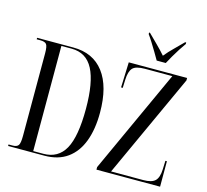

<svg xmlns="http://www.w3.org/2000/svg" viewBox="-127 -1077 1319 1224"><g transform="rotate(15 532.5 -465.5)"><path d="M28 0V-10H54Q83 -10 93 -24.5Q103 -39 103 -86V-631Q103 -678 92.5 -691Q82 -704 52 -704H28V-714H267Q398 -714 468.5 -621.5Q539 -529 539 -356Q539 -247 509 -167Q479 -87 418.5 -43.5Q358 0 266 0ZM257 -10Q355 -10 400.5 -92Q446 -174 446 -357Q446 -531 401 -617.5Q356 -704 258 -704H191V-10ZM611 0V-17L924 -701H744Q683 -701 662.5 -678.5Q642 -656 640 -601L638 -547H627L633 -714H1018V-698L704 -13H916Q972 -13 994.5 -35Q1017 -57 1019 -112L1021 -168H1031V0ZM802 -771Q789 -794 772.5 -821.5Q756 -849 739.5 -875.5Q723 -902 709 -921V-931H715Q743 -903 774 -872.5Q805 -842 832 -811Q858 -843 888.5 -872.5Q919 -902 947 -931H954V-921Q940 -902 923 -875.5Q906 -849 890 -821.5Q874 -794 862 -771Z"/></g></svg>

Font: Noto Serif Display ExtraCondensed
Style: Regular
Weight: 400
Width: 2
Designer: Monotype Design Team
Foundry: Monotype Imaging Inc.
Version: Version 2.009